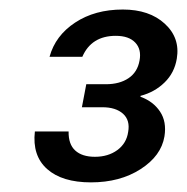

<svg xmlns="http://www.w3.org/2000/svg" viewBox="-20 -730 392 403"><path d="M84 -610.8Q96.2 -655.3 137.7 -682.6Q179.2 -710 237.8 -710Q293.5 -710 325.9 -680.2Q358.4 -650.4 351.1 -606.9Q346.2 -577.1 325.4 -556.9Q304.7 -536.6 274.9 -528.8V-526.9Q301.8 -517.1 315.9 -495.8Q330.1 -474.6 325.2 -443.8Q318.4 -402.8 275.1 -375Q231.9 -347.2 170.9 -347.2Q110.4 -347.2 78.9 -375.2Q47.4 -403.3 53.2 -454.1H124Q123.5 -427.2 137.9 -414.1Q152.3 -400.9 179.2 -400.9Q207 -400.9 226.3 -415Q245.6 -429.2 249 -453.1Q253.4 -477.5 238.3 -491.2Q223.1 -504.9 194.8 -504.9H151.9L161.1 -553.2H202.1Q231 -553.2 249.8 -565.9Q268.6 -578.6 272.9 -603Q277.3 -626.5 263.9 -640.6Q250.5 -654.8 223.1 -654.8Q171.9 -654.8 152.8 -610.8Z"/></svg>

Font: SVN-Poppins
Style: Italic
Weight: 400
Italic angle: -10°
Designer: Ninad Kale (Devanagari), Jonny Pinhorn (Latin)
Foundry: Indian Type Foundry
Version: Version 3.002 2017